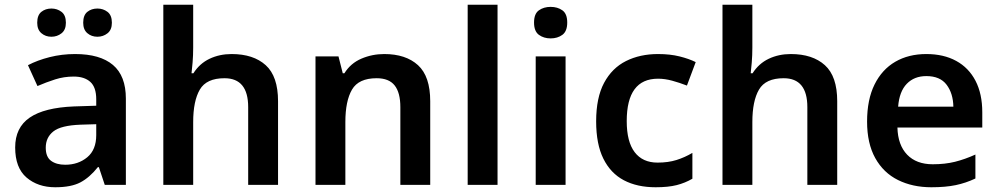

<svg xmlns="http://www.w3.org/2000/svg" viewBox="-20 -780 4210 810"><path d="M297 -552Q402 -552 456.5 -506Q511 -460 511 -364V0H422L397 -75H393Q358 -31 319 -10.5Q280 10 213 10Q140 10 92 -31Q44 -72 44 -158Q44 -242 105.5 -284Q167 -326 292 -331L386 -334V-361Q386 -412 361 -434.5Q336 -457 291 -457Q250 -457 212.5 -445Q175 -433 138 -417L98 -505Q138 -526 189.5 -539Q241 -552 297 -552ZM320 -254Q237 -251 205 -225.5Q173 -200 173 -157Q173 -118 195.5 -101.5Q218 -85 255 -85Q310 -85 348 -116.5Q386 -148 386 -210V-256ZM137 -684Q137 -716 154.5 -730Q172 -744 197 -744Q221 -744 239.5 -730Q258 -716 258 -684Q258 -654 239.5 -639.5Q221 -625 197 -625Q172 -625 154.5 -640Q137 -655 137 -684ZM331 -684Q331 -716 348.5 -730Q366 -744 391 -744Q415 -744 433.5 -730Q452 -716 452 -684Q452 -654 433.5 -639.5Q415 -625 391 -625Q366 -625 348.5 -640Q331 -655 331 -684Z M795 -579Q795 -547 792.5 -516.5Q790 -486 788 -471H796Q822 -512 864 -532Q906 -552 957 -552Q1049 -552 1101 -505Q1153 -458 1153 -353V0H1027V-328Q1027 -450 927 -450Q851 -450 823 -402Q795 -354 795 -265V0H669V-760H795Z M1601 -552Q1692 -552 1743.5 -505Q1795 -458 1795 -353V0H1669V-328Q1669 -389 1645 -419.5Q1621 -450 1569 -450Q1493 -450 1465 -402Q1437 -354 1437 -265V0H1311V-542H1408L1426 -471H1433Q1459 -513 1504.5 -532.5Q1550 -552 1601 -552Z M2079 0H1953V-760H2079Z M2366 -542V0H2240V-542ZM2303 -751Q2332 -751 2352.5 -736.5Q2373 -722 2373 -685Q2373 -648 2352.5 -633Q2332 -618 2303 -618Q2274 -618 2253.5 -633Q2233 -648 2233 -685Q2233 -722 2253.5 -736.5Q2274 -751 2303 -751Z M2746 10Q2668 10 2612 -19.5Q2556 -49 2525.5 -110.5Q2495 -172 2495 -268Q2495 -368 2528.5 -430.5Q2562 -493 2621 -522.5Q2680 -552 2756 -552Q2807 -552 2847 -542Q2887 -532 2915 -518L2878 -419Q2847 -431 2816 -439.5Q2785 -448 2756 -448Q2624 -448 2624 -269Q2624 -182 2657.5 -138Q2691 -94 2754 -94Q2799 -94 2834 -105Q2869 -116 2901 -135V-26Q2870 -8 2834.5 1Q2799 10 2746 10Z M3154 -579Q3154 -547 3151.5 -516.5Q3149 -486 3147 -471H3155Q3181 -512 3223 -532Q3265 -552 3316 -552Q3408 -552 3460 -505Q3512 -458 3512 -353V0H3386V-328Q3386 -450 3286 -450Q3210 -450 3182 -402Q3154 -354 3154 -265V0H3028V-760H3154Z M3888 -552Q3961 -552 4014 -523Q4067 -494 4095.5 -439Q4124 -384 4124 -306V-242H3766Q3768 -168 3807 -127.5Q3846 -87 3915 -87Q3967 -87 4009 -97.5Q4051 -108 4095 -128V-27Q4055 -8 4012 1Q3969 10 3909 10Q3830 10 3768.5 -20.5Q3707 -51 3672.5 -113Q3638 -175 3638 -267Q3638 -360 3669.5 -423.5Q3701 -487 3757 -519.5Q3813 -552 3888 -552ZM3888 -459Q3837 -459 3805.5 -426.5Q3774 -394 3769 -330H4002Q4001 -386 3973.5 -422.5Q3946 -459 3888 -459Z"/></svg>

Font: Noto Sans Hanifi Rohingya SemiBold
Style: Regular
Weight: 600
Version: Version 2.101